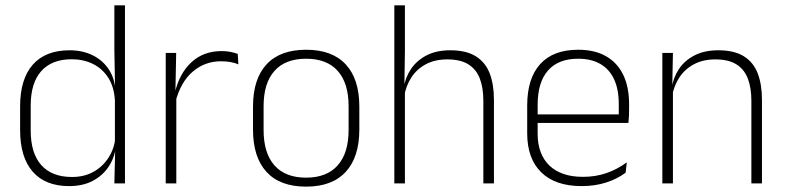

<svg xmlns="http://www.w3.org/2000/svg" viewBox="-20 -684 2930 716"><path d="M237.5 10Q149 10 102 -43.8Q55 -97.5 55 -199V-287.5Q55 -389 102.2 -442.8Q149.5 -496.5 239.5 -496.5Q288 -496.5 325.8 -477.8Q363.5 -459 385.8 -425.2Q408 -391.5 410.5 -345.5H423.5L408.5 -309.5Q405.5 -360.5 383.5 -394.5Q361.5 -428.5 326.2 -445.8Q291 -463 247.5 -463Q173.5 -463 134 -419Q94.5 -375 94.5 -290V-197.5Q94.5 -112.5 134 -68.2Q173.5 -24 248.5 -24Q292 -24 325.8 -41.8Q359.5 -59.5 381.5 -91.2Q403.5 -123 410 -164.5L423 -132.5H411.5Q406 -93 384 -60.8Q362 -28.5 325.2 -9.2Q288.5 10 237.5 10ZM406.5 0 409.5 -126.5 408.5 -140V-347L409 -359L406.5 -497.5V-664H446V0Z M634.5 -305 621.5 -334 632 -337.5Q648.5 -409.5 693.5 -451.5Q738.5 -493.5 806.5 -493.5Q826 -493.5 841 -490.2Q856 -487 866.5 -483L869 -444Q856.5 -449.5 840 -452.5Q823.5 -455.5 804 -455.5Q744.5 -455.5 699.5 -417.5Q654.5 -379.5 634.5 -305ZM598 0V-486.5H637L634 -338L637.5 -334.5V0Z M1121.5 12Q1024 12 973.8 -43Q923.5 -98 923.5 -201V-286.5Q923.5 -389.5 974 -444Q1024.5 -498.5 1121.5 -498.5Q1218.5 -498.5 1269.2 -444Q1320 -389.5 1320 -286.5V-201Q1320 -98 1269.2 -43Q1218.5 12 1121.5 12ZM1121.5 -21.5Q1198.5 -21.5 1239.2 -67.2Q1280 -113 1280 -199.5V-288Q1280 -374 1239.5 -419.5Q1199 -465 1121.5 -465Q1044 -465 1003.5 -419.5Q963 -374 963 -288V-199.5Q963 -113 1003.5 -67.2Q1044 -21.5 1121.5 -21.5Z M1782.5 0V-308Q1782.5 -356 1769.5 -390.5Q1756.5 -425 1727 -443.8Q1697.5 -462.5 1648 -462.5Q1602 -462.5 1568.2 -444.5Q1534.5 -426.5 1514.2 -395.5Q1494 -364.5 1487 -324L1473.5 -356H1485.5Q1491 -394 1512.2 -426Q1533.5 -458 1570.2 -477.2Q1607 -496.5 1659 -496.5Q1718.5 -496.5 1754.2 -474.2Q1790 -452 1806 -410.8Q1822 -369.5 1822 -311.5V0ZM1450.5 0V-664H1490V-498.5L1488 -359L1490 -355V0Z M2149 10Q2051 10 1998.5 -41.2Q1946 -92.5 1946 -187V-290.5Q1946 -391.5 1994.5 -445Q2043 -498.5 2136 -498.5Q2198 -498.5 2240.2 -474.2Q2282.5 -450 2304.2 -404.8Q2326 -359.5 2326 -295.5V-278Q2326 -265.5 2325.5 -252.8Q2325 -240 2323.5 -225.5H2287Q2287.5 -245.5 2287.5 -263.2Q2287.5 -281 2287.5 -296Q2287.5 -350.5 2270.2 -388Q2253 -425.5 2219.2 -445.2Q2185.5 -465 2136 -465Q2062 -465 2023.5 -421Q1985 -377 1985 -293V-245V-239V-184.5Q1985 -147 1996 -117.5Q2007 -88 2028.2 -67.2Q2049.5 -46.5 2081 -35.5Q2112.5 -24.5 2154 -24.5Q2201 -24.5 2241.5 -38.5Q2282 -52.5 2317.5 -78.5L2313 -40Q2282.5 -17 2240.8 -3.5Q2199 10 2149 10ZM1966 -225.5V-257.5H2313.5V-225.5Z M2782 0V-308Q2782 -356 2769 -390.5Q2756 -425 2726.5 -443.8Q2697 -462.5 2647.5 -462.5Q2602 -462.5 2568 -444.5Q2534 -426.5 2513.5 -395.2Q2493 -364 2486 -324L2475 -356H2485Q2490.5 -394 2511.5 -426Q2532.5 -458 2569.5 -477.2Q2606.5 -496.5 2658.5 -496.5Q2718 -496.5 2753.8 -474.2Q2789.5 -452 2805.5 -410.8Q2821.5 -369.5 2821.5 -311.5V0ZM2450 0V-486.5H2489.5L2487 -362.5L2489.5 -361V0Z"/></svg>

Font: Anek Latin ExtraLight
Style: Regular
Weight: 250
Designer: Yesha Goshar
Foundry: Ek Type
Version: Version 1.003